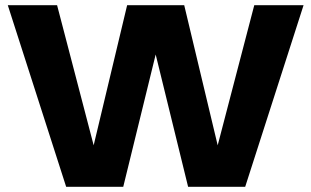

<svg xmlns="http://www.w3.org/2000/svg" viewBox="-20 -720 1200 740"><path d="M1150 -700 925 0H705L580 -510L455 0H235L10 -700H200L341 -160L470 -700H690L819 -160L960 -700Z"/></svg>

Font: Goli Bold
Style: Regular
Weight: 700
Designer: jaikishan Patel
Foundry: MagicType
Version: Version 1.000